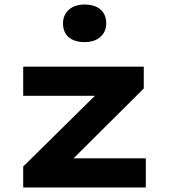

<svg xmlns="http://www.w3.org/2000/svg" viewBox="-20 -824 747 844"><path d="M82 0V-92L449 -454L460 -403H82V-531H612V-435L259 -84L245 -128H621V0ZM352 -639Q307 -639 282 -660.5Q257 -682 257 -721Q257 -758 282.5 -781Q308 -804 352 -804Q397 -804 422 -782Q447 -760 447 -721Q447 -685 421.5 -662Q396 -639 352 -639Z"/></svg>

Font: Lexend Mega
Style: Bold
Weight: 700
Version: Version 1.007